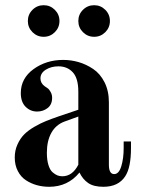

<svg xmlns="http://www.w3.org/2000/svg" viewBox="-20 -698 548 730"><path d="M277.8 -254.9 225.1 -235.8Q192.4 -223.6 175.3 -193.1Q158.2 -162.6 158.2 -117.2Q158.2 -89.8 164.1 -70.8Q169.9 -51.8 179.7 -43.2Q189.5 -34.7 198.2 -31.2Q207 -27.8 216.8 -27.8Q255.4 -27.8 277.8 -71.8ZM478 -160.2V-134.8Q478 -61 456.1 -27.8Q430.2 12.2 373 12.2Q335.9 12.2 315.2 -2.2Q294.4 -16.6 282.2 -42Q237.8 12.2 167 12.2Q142.6 12.2 120.4 6.1Q98.1 0 78.9 -12.5Q59.6 -24.9 47.9 -47.4Q36.1 -69.8 36.1 -99.1Q36.1 -126 46.4 -148.7Q56.6 -171.4 71.8 -186.8Q86.9 -202.1 111.1 -216.1Q135.3 -230 155.5 -238Q175.8 -246.1 204.1 -255.9L277.8 -280.8V-349.1Q277.8 -400.4 256.8 -423.1Q235.8 -445.8 202.1 -445.8Q174.8 -445.8 154.3 -433.1Q133.8 -420.4 133.8 -399.9Q133.8 -381.8 149.9 -370.1Q160.2 -363.3 163.3 -360.8Q166.5 -358.4 172.4 -348.4Q178.2 -338.4 178.2 -326.2Q178.2 -300.3 160.9 -287.1Q143.6 -273.9 121.1 -273.9Q95.7 -273.9 77.4 -292Q59.1 -310.1 59.1 -344.2Q59.1 -399.9 107.4 -435.1Q155.8 -470.2 220.2 -470.2Q250 -470.2 278.8 -461.9Q307.6 -453.6 334.2 -435.8Q360.8 -418 377.4 -385.3Q394 -352.5 394 -309.1V-71.8Q394 -36.1 414.1 -36.1Q432.1 -36.1 441.2 -65.9Q450.2 -95.7 450.2 -134.8V-160.2ZM295.4 -660.6Q313 -678.2 337.9 -678.2Q362.8 -678.2 380.4 -660.6Q397.9 -643.1 397.9 -618.2Q397.9 -593.3 380.4 -575.7Q362.8 -558.1 337.9 -558.1Q313 -558.1 295.4 -575.7Q277.8 -593.3 277.8 -618.2Q277.8 -643.1 295.4 -660.6ZM103.5 -660.6Q121.1 -678.2 146 -678.2Q170.9 -678.2 188.5 -660.6Q206.1 -643.1 206.1 -618.2Q206.1 -593.3 188.5 -575.7Q170.9 -558.1 146 -558.1Q121.1 -558.1 103.5 -575.7Q85.9 -593.3 85.9 -618.2Q85.9 -643.1 103.5 -660.6Z"/></svg>

Font: Flanker Steampunk
Style: Bold
Weight: 700
Designer: Alexey Kryukov, Leonardo Di Lena
Foundry: Alexey Kryukov, Leonardo Di Lena
Version: 1.210